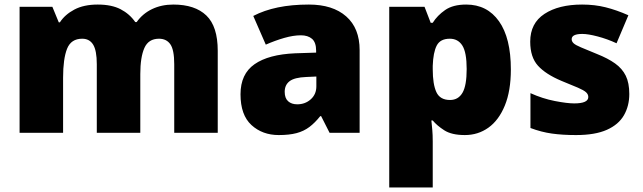

<svg xmlns="http://www.w3.org/2000/svg" viewBox="-20 -583 2823 843"><path d="M741 -563Q836 -563 886 -515Q936 -467 936 -360V0H745V-301Q745 -364 728 -388.5Q711 -413 678 -413Q632 -413 614 -372.5Q596 -332 596 -258V0H405V-301Q405 -361 389 -387Q373 -413 341 -413Q292 -413 274.5 -369Q257 -325 257 -242V0H66V-553H210L238 -485H243Q265 -519 306.5 -541Q348 -563 409 -563Q470 -563 509.5 -542.5Q549 -522 574 -486H580Q606 -523 647.5 -543Q689 -563 741 -563Z M1336 -563Q1441 -563 1500 -511Q1559 -459 1559 -363V0H1427L1390 -73H1386Q1363 -44 1338.5 -25.5Q1314 -7 1282 1.5Q1250 10 1204 10Q1132 10 1084 -34Q1036 -78 1036 -169Q1036 -258 1097.5 -301Q1159 -344 1276 -349L1368 -352V-360Q1368 -397 1350 -412.5Q1332 -428 1301 -428Q1268 -428 1228 -416.5Q1188 -405 1147 -387L1092 -513Q1140 -538 1200.5 -550.5Q1261 -563 1336 -563ZM1325 -245Q1273 -243 1251.5 -226.5Q1230 -210 1230 -180Q1230 -152 1245 -138.5Q1260 -125 1285 -125Q1320 -125 1344.5 -147Q1369 -169 1369 -204V-247Z M2027 -563Q2119 -563 2171 -489.5Q2223 -416 2223 -278Q2223 -184 2196.5 -119.5Q2170 -55 2124.5 -22.5Q2079 10 2021 10Q1963 10 1930.5 -11Q1898 -32 1880 -54H1874Q1876 -35 1878 -13Q1880 9 1880 38V240H1689V-553H1844L1871 -483H1880Q1900 -515 1934.5 -539Q1969 -563 2027 -563ZM1955 -413Q1913 -413 1897.5 -383Q1882 -353 1880 -294V-279Q1880 -213 1896 -178.5Q1912 -144 1956 -144Q1992 -144 2010.5 -175.5Q2029 -207 2029 -280Q2029 -353 2010 -383Q1991 -413 1955 -413Z M2743 -170Q2743 -118 2719.5 -77Q2696 -36 2644.5 -13Q2593 10 2509 10Q2450 10 2403.5 3.5Q2357 -3 2309 -21V-174Q2362 -150 2416 -139.5Q2470 -129 2501 -129Q2563 -129 2563 -157Q2563 -169 2553 -178Q2543 -187 2517.5 -198Q2492 -209 2445 -228Q2376 -257 2342 -294.5Q2308 -332 2308 -400Q2308 -481 2370.5 -522Q2433 -563 2536 -563Q2591 -563 2639 -551Q2687 -539 2739 -516L2687 -393Q2646 -412 2604 -423Q2562 -434 2537 -434Q2490 -434 2490 -411Q2490 -401 2498.5 -393Q2507 -385 2531 -375Q2555 -365 2601 -346Q2649 -327 2680.5 -304.5Q2712 -282 2727.5 -250.5Q2743 -219 2743 -170Z"/></svg>

Font: Noto Sans Bengali UI Black
Style: Regular
Weight: 900
Designer: Jelle Bosma - Monotype Design Team
Foundry: Monotype Imaging Inc.
Version: Version 2.003; ttfautohint (v1.8.4.7-5d5b)